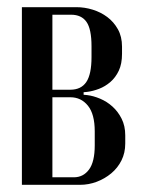

<svg xmlns="http://www.w3.org/2000/svg" viewBox="-20 -515 398 535"><path d="M320 -365Q320 -337 311 -318Q302 -299 287.5 -286.5Q273 -274 256 -267.5Q239 -261 223 -259L213 -258V-251L223 -250Q240 -248 259 -240Q278 -232 293.5 -218Q309 -204 319 -184Q329 -164 329 -138V-115Q329 -89 318.5 -68Q308 -47 290 -32Q272 -17 249.5 -8.5Q227 0 203 0H41V-495H193Q216 -495 238.5 -488Q261 -481 279 -467.5Q297 -454 308.5 -433.5Q320 -413 320 -385ZM176 -265Q206 -265 220.5 -286.5Q235 -308 235 -356V-386Q235 -434 221 -454Q207 -474 178 -474H126V-265ZM244 -149Q244 -197 225 -220.5Q206 -244 176 -244H126V-21H186Q212 -21 228 -42.5Q244 -64 244 -110Z"/></svg>

Font: Moniqa SemBd Heading
Style: Regular
Weight: 600
Designer: Rajesh Rajput
Foundry: Rajesh Rajput
Version: Version 1.000